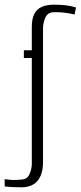

<svg xmlns="http://www.w3.org/2000/svg" viewBox="-67 -655 345 821"><path d="M27 146Q8 146 -13 145Q-34 144 -47 142V111L-22 114Q-11 115 0.5 114.5Q12 114 23 113Q49 112 58.5 91Q68 70 69 49V-407H35V-440H69V-540Q69 -574 79.5 -595Q90 -616 111.5 -625.5Q133 -635 163 -635Q190 -635 213 -632.5Q236 -630 258 -623L252 -593Q231 -598 211 -600.5Q191 -603 165 -603Q137 -603 127 -580Q117 -557 117 -533V38Q117 73 106.5 97Q96 121 76.5 133Q57 145 27 146Z"/></svg>

Font: Alumni Sans Light
Style: Regular
Weight: 300
Version: Version 1.018